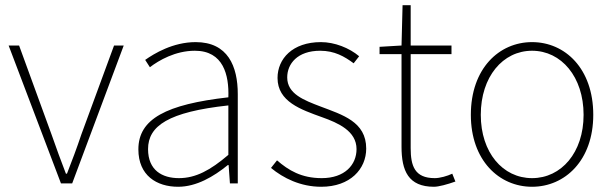

<svg xmlns="http://www.w3.org/2000/svg" viewBox="-20 -701 2347 734"><path d="M213 0H256L453 -527H416L291 -187C274 -136 254 -83 236 -37H232C214 -83 195 -136 177 -187L53 -527H13Z M661 13C731 13 797 -26 851 -70H854L859 0H889V-341C889 -448 851 -540 728 -540C641 -540 569 -496 535 -472L553 -444C587 -470 650 -507 725 -507C834 -507 856 -414 853 -329C616 -302 509 -247 509 -130C509 -30 579 13 661 13ZM664 -20C600 -20 546 -50 546 -131C546 -220 624 -273 853 -298V-109C784 -50 728 -20 664 -20Z M1208 13C1319 13 1380 -55 1380 -133C1380 -236 1289 -262 1205 -294C1142 -318 1078 -342 1078 -405C1078 -457 1117 -507 1204 -507C1259 -507 1297 -485 1332 -459L1353 -486C1315 -518 1259 -540 1207 -540C1098 -540 1041 -476 1041 -403C1041 -312 1131 -282 1211 -253C1273 -231 1343 -200 1343 -131C1343 -71 1298 -20 1210 -20C1132 -20 1083 -50 1039 -88L1016 -59C1063 -20 1129 13 1208 13Z M1431 -522V-494H1515V-140C1515 -48 1541 13 1639 13C1657 13 1690 4 1721 -7L1709 -37C1690 -28 1662 -20 1642 -20C1565 -20 1550 -67 1550 -135V-494H1706V-527H1550V-681H1519L1515 -527Z M2014 13C2140 13 2248 -88 2248 -262C2248 -439 2140 -540 2014 -540C1888 -540 1780 -439 1780 -262C1780 -88 1888 13 2014 13ZM2014 -20C1902 -20 1818 -118 1818 -262C1818 -407 1902 -507 2014 -507C2126 -507 2211 -407 2211 -262C2211 -118 2126 -20 2014 -20Z"/></svg>

Font: Kinto Sans Thin
Style: Regular
Weight: 100
Designer: Authors: Ryoko NISHIZUKA  (kana & ideographs); Paul D. Hunt (Latin, Greek & Cyrillic); Wenlong ZHANG  (bopomofo); Sandol
Foundry: Adobe Systems Incorporated, ookami Inc.
Version: Version 0.001